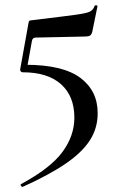

<svg xmlns="http://www.w3.org/2000/svg" viewBox="-20 -446 449 741"><path d="M357 -9Q357 48 327.5 94.5Q298 141 235 184.5Q172 228 68 275H67Q63 275 60.5 270.5Q58 266 62 264Q175 203 221 140.5Q267 78 267 8Q267 -75 215.5 -121Q164 -167 68 -167Q63 -167 60 -170.5Q57 -174 58 -179L90 -357Q91 -364 93 -365.5Q95 -367 103 -368Q229 -383 272 -389Q315 -395 327.5 -401.5Q340 -408 345 -423Q346 -426 351.5 -425.5Q357 -425 356 -421L336 -323Q333 -312 327 -308.5Q321 -305 308 -305L118 -301Q105 -301 103 -287L83 -176L78 -196Q222 -196 289.5 -146Q357 -96 357 -9Z"/></svg>

Font: Cormorant Garamond SemiBold
Style: Regular
Weight: 600
Designer: Christian Thalmann (Catharsis Fonts)
Foundry: Catharsis Fonts
Version: Version 4.000